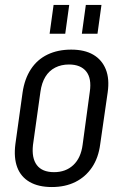

<svg xmlns="http://www.w3.org/2000/svg" viewBox="-20 -747 496 774"><path d="M189 7Q135 7 99.5 -13.5Q64 -34 49.5 -72.5Q35 -111 42 -166L71 -374Q79 -429 104.5 -468Q130 -507 171.5 -527Q213 -547 267 -547Q321 -547 356 -526.5Q391 -506 406.5 -467.5Q422 -429 414 -374L384 -166Q377 -111 351 -72.5Q325 -34 284 -13.5Q243 7 189 7ZM198 -53Q245 -53 275.5 -81.5Q306 -110 313 -163L342 -377Q350 -431 327.5 -459Q305 -487 258 -487Q227 -487 202.5 -474.5Q178 -462 163 -437.5Q148 -413 143 -377L113 -163Q107 -110 128.5 -81.5Q150 -53 198 -53ZM259 -727 243 -611H180L196 -727ZM389 -727 373 -611H310L326 -727Z"/></svg>

Font: Pathway Extreme Condensed Light
Style: Italic
Weight: 300
Width: 3
Italic angle: -8°
Version: Version 1.001;gftools[0.9.26]